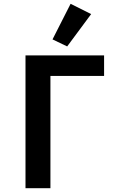

<svg xmlns="http://www.w3.org/2000/svg" viewBox="-20 -989 640 1009"><path d="M114 0H245V-590H527V-698H114ZM459 -915 351 -969 256 -782 333 -745Z"/></svg>

Font: IBM Mono SemiBold
Style: Regular
Weight: 600
Monospace: yes
Designer: Mike Abbink, Paul van der Laan, Pieter van Rosmalen
Foundry: Bold Monday
Version: Version 2.3